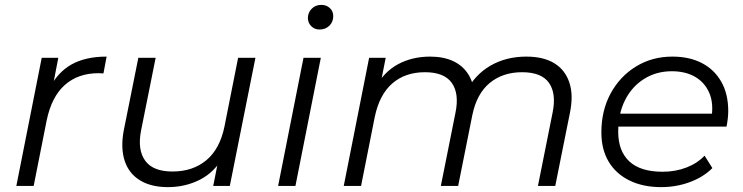

<svg xmlns="http://www.w3.org/2000/svg" viewBox="-20 -762 3047 787"><path d="M47 0 151 -525H219L189 -370L181 -397Q216 -466 273.5 -498Q331 -530 417 -530L404 -461Q399 -461 394.5 -461.5Q390 -462 384 -462Q300 -462 245.5 -413.5Q191 -365 171 -267L118 0Z M668 5Q599 5 553.5 -23Q508 -51 491 -103Q474 -155 487 -226L547 -525H618L558 -226Q543 -148 575 -103.5Q607 -59 687 -59Q770 -59 825.5 -105Q881 -151 900 -243L956 -525H1027L922 0H854L884 -151L899 -126Q862 -58 801.5 -26.5Q741 5 668 5Z M1120 0 1224 -525H1295L1191 0ZM1290 -641Q1269 -641 1255.5 -655Q1242 -669 1242 -688Q1242 -710 1257.5 -726Q1273 -742 1297 -742Q1318 -742 1332 -729Q1346 -716 1346 -696Q1346 -672 1330 -656.5Q1314 -641 1290 -641Z M2137 -530Q2208 -530 2252.5 -502.5Q2297 -475 2314 -423Q2331 -371 2316 -299L2256 0H2185L2245 -300Q2261 -378 2230.5 -422Q2200 -466 2120 -466Q2041 -466 1987.5 -422Q1934 -378 1916 -290L1858 0H1787L1847 -300Q1863 -378 1832 -422Q1801 -466 1722 -466Q1641 -466 1588 -420Q1535 -374 1516 -282L1460 0H1389L1493 -525H1561L1531 -374L1516 -400Q1554 -468 1612 -499Q1670 -530 1743 -530Q1798 -530 1837.5 -511.5Q1877 -493 1899.5 -457.5Q1922 -422 1924 -373L1887 -381Q1926 -456 1990.5 -493Q2055 -530 2137 -530Z M2690 5Q2615 5 2559.5 -22.5Q2504 -50 2474.5 -100Q2445 -150 2445 -219Q2445 -309 2483 -379Q2521 -449 2587 -489.5Q2653 -530 2736 -530Q2806 -530 2857 -503.5Q2908 -477 2936.5 -427Q2965 -377 2965 -307Q2965 -291 2963 -274.5Q2961 -258 2958 -243H2497L2506 -296H2925L2896 -276Q2906 -339 2887 -382Q2868 -425 2828.5 -447.5Q2789 -470 2734 -470Q2670 -470 2620 -438.5Q2570 -407 2542 -351.5Q2514 -296 2514 -222Q2514 -143 2559.5 -100.5Q2605 -58 2696 -58Q2749 -58 2794 -75.5Q2839 -93 2868 -124L2900 -73Q2863 -36 2807.5 -15.5Q2752 5 2690 5Z"/></svg>

Font: MOST Montserrat
Style: Italic
Weight: 400
Italic angle: -11.3°
Designer: Julieta Ulanovsky
Foundry: Julieta Ulanovsky
Version: Version 8.000;March 11, 2024;FontCreator 15.0.0.2926 64-bit